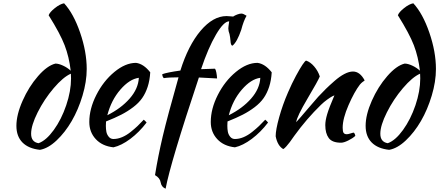

<svg xmlns="http://www.w3.org/2000/svg" viewBox="-20 -851 2654 1160"><path d="M314.9 -466.8Q334.5 -466.8 360.8 -454.6Q387.2 -442.4 407.2 -423.8Q397.5 -507.3 370.6 -577.4Q343.8 -647.5 273.9 -758.8Q280.8 -777.8 311.5 -802.2Q342.3 -826.7 367.2 -831.1Q424.3 -769.5 464.1 -653.8Q503.9 -538.1 503.9 -434.1Q503.9 -357.9 478.5 -273.2Q453.1 -188.5 413.3 -119.9Q373.5 -51.3 322 -2.7Q270.5 45.9 221.2 54.2Q152.3 46.9 115.7 9.8Q79.1 -27.3 79.1 -90.8Q79.1 -157.7 116.5 -242.2Q153.8 -326.7 209.5 -390.6Q265.1 -454.6 314.9 -466.8ZM212.9 14.2Q258.8 -2 304.9 -65.7Q351.1 -129.4 380.1 -215.1Q409.2 -300.8 409.2 -377Q409.2 -400.9 408.2 -405.8Q361.8 -385.7 304.4 -318.4Q247.1 -251 207.5 -172.1Q168 -93.3 168 -43Q168 6.8 212.9 14.2Z M887.7 -414.1Q884.8 -365.2 872.1 -326.4Q859.4 -287.6 838.9 -258.3Q818.4 -229 784.9 -203.6Q751.5 -178.2 713.1 -158.4Q674.8 -138.7 620.6 -117.2Q620.6 -113.3 620.1 -104.2Q619.6 -95.2 619.6 -90.8Q619.6 -70.8 622.8 -54.4Q626 -38.1 637 -24.7Q647.9 -11.2 665.5 -11.2Q690.9 -11.2 717.3 -22.2Q743.7 -33.2 769.3 -53.7Q794.9 -74.2 811 -89.6Q827.1 -105 848.6 -127.9Q858.4 -119.6 865.7 -110.8Q820.8 -51.8 767.1 -11.7Q713.4 28.3 665.5 39.1Q597.7 31.7 558.6 -10.5Q519.5 -52.7 519.5 -113.8Q519.5 -193.8 562.3 -277.8Q605 -361.8 671.4 -416.5Q737.8 -471.2 801.8 -471.2Q847.7 -465.3 887.7 -414.1ZM818.8 -380.9Q762.7 -373.5 707.3 -309.6Q651.9 -245.6 628.4 -154.8Q711.4 -196.3 763.4 -255.6Q815.4 -314.9 818.8 -380.9Z M980.5 289.1Q955.1 278.8 950.7 251Q946.8 224.6 916.5 207Q934.6 94.2 963.1 -26.9Q991.7 -147.9 1058.6 -383.8Q999.5 -383.8 969.7 -378.9Q960.4 -388.2 960.4 -402.8Q989.3 -413.6 1069.8 -424.8Q1117.2 -576.7 1192.1 -665.3Q1267.1 -753.9 1348.6 -753.9Q1357.9 -753.9 1371.8 -752.4Q1385.7 -751 1388.7 -751Q1398.4 -757.8 1413.3 -763.4Q1428.2 -769 1438.5 -769Q1449.7 -769 1469.7 -755.9Q1451.2 -724.1 1437.5 -670.9Q1412.1 -596.7 1384.8 -575.2Q1374 -575.2 1372.6 -604Q1371.1 -624.5 1366.7 -645Q1359.4 -663.6 1359.4 -679.2Q1359.4 -686.5 1364.7 -722.2Q1332 -722.2 1284.9 -641.8Q1237.8 -561.5 1194.8 -433.1L1278.8 -436Q1283.2 -431.6 1286.9 -413.8Q1290.5 -396 1291.5 -377L1181.6 -382.8Q1009.8 132.3 980.5 289.1Z M1621.6 -414.1Q1618.7 -365.2 1606 -326.4Q1593.3 -287.6 1572.8 -258.3Q1552.2 -229 1518.8 -203.6Q1485.4 -178.2 1447 -158.4Q1408.7 -138.7 1354.5 -117.2Q1354.5 -113.3 1354 -104.2Q1353.5 -95.2 1353.5 -90.8Q1353.5 -70.8 1356.7 -54.4Q1359.9 -38.1 1370.8 -24.7Q1381.8 -11.2 1399.4 -11.2Q1424.8 -11.2 1451.2 -22.2Q1477.5 -33.2 1503.2 -53.7Q1528.8 -74.2 1544.9 -89.6Q1561 -105 1582.5 -127.9Q1592.3 -119.6 1599.6 -110.8Q1554.7 -51.8 1501 -11.7Q1447.3 28.3 1399.4 39.1Q1331.5 31.7 1292.5 -10.5Q1253.4 -52.7 1253.4 -113.8Q1253.4 -193.8 1296.1 -277.8Q1338.9 -361.8 1405.3 -416.5Q1471.7 -471.2 1535.6 -471.2Q1581.5 -465.3 1621.6 -414.1ZM1552.7 -380.9Q1496.6 -373.5 1441.2 -309.6Q1385.7 -245.6 1362.3 -154.8Q1445.3 -196.3 1497.3 -255.6Q1549.3 -314.9 1552.7 -380.9Z M1829.1 -484.9Q1855 -476.6 1878.2 -449.5Q1901.4 -422.4 1912.1 -389.2Q1901.4 -362.3 1837.6 -254.9Q1773.9 -147.5 1769.5 -112.8Q1792 -137.2 1842 -196.3Q1892.1 -255.4 1902.3 -266.1Q1928.7 -294.4 1949 -314.2Q1969.2 -334 2000.7 -361.6Q2032.2 -389.2 2060.8 -404.1Q2089.4 -418.9 2112.3 -418.9Q2154.8 -418.9 2183.1 -365.2Q2183.1 -364.3 2179.9 -362.3Q2176.8 -360.4 2169.4 -354.7Q2162.1 -349.1 2154.3 -339.8Q2121.1 -296.9 2085.7 -215.8Q2050.3 -134.8 2050.3 -79.1Q2050.3 -55.7 2056.2 -47.9Q2062 -40 2075.2 -40Q2083 -40 2098.1 -44.9Q2113.3 -49.8 2117.2 -49.8Q2120.6 -47.9 2123.5 -41.3Q2126.5 -34.7 2126.5 -29.8Q2110.4 -15.1 2083.7 -2Q2057.1 11.2 2040.5 11.2Q1986.8 11.2 1966.1 -17.1Q1945.3 -45.4 1945.3 -95.2Q1945.3 -122.6 1956.8 -161.4Q1968.3 -200.2 2000.5 -274.9Q1998.5 -274.9 1987.3 -269Q1976.1 -263.2 1956.5 -249Q1937 -234.9 1919.4 -217.8Q1832.5 -133.3 1758.3 -30.8Q1740.7 -5.4 1731 7.6Q1721.2 20.5 1710.2 33Q1699.2 45.4 1691.4 49.8Q1656.7 29.8 1645.5 -27.8Q1645.5 -66.4 1666.5 -142.1Q1687.5 -217.8 1720.2 -293Q1743.7 -347.7 1768.1 -392.8Q1792.5 -438 1807.6 -460.2Q1822.8 -482.4 1829.1 -484.9Z M2424.8 -466.8Q2444.3 -466.8 2470.7 -454.6Q2497.1 -442.4 2517.1 -423.8Q2507.3 -507.3 2480.5 -577.4Q2453.6 -647.5 2383.8 -758.8Q2390.6 -777.8 2421.4 -802.2Q2452.1 -826.7 2477.1 -831.1Q2534.2 -769.5 2574 -653.8Q2613.8 -538.1 2613.8 -434.1Q2613.8 -357.9 2588.4 -273.2Q2563 -188.5 2523.2 -119.9Q2483.4 -51.3 2431.9 -2.7Q2380.4 45.9 2331.1 54.2Q2262.2 46.9 2225.6 9.8Q2189 -27.3 2189 -90.8Q2189 -157.7 2226.3 -242.2Q2263.7 -326.7 2319.3 -390.6Q2375 -454.6 2424.8 -466.8ZM2322.8 14.2Q2368.7 -2 2414.8 -65.7Q2460.9 -129.4 2490 -215.1Q2519 -300.8 2519 -377Q2519 -400.9 2518.1 -405.8Q2471.7 -385.7 2414.3 -318.4Q2356.9 -251 2317.4 -172.1Q2277.8 -93.3 2277.8 -43Q2277.8 6.8 2322.8 14.2Z"/></svg>

Font: Kaushan Script
Style: Regular
Weight: 400
Designer: Pablo Impallari
Foundry: Pablo Impallari
Version: Version 1.002